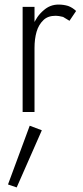

<svg xmlns="http://www.w3.org/2000/svg" viewBox="-20 -490 362 840"><path d="M131 -460H79V0H131ZM284 -399 313 -442Q297 -457 278 -464Q258 -470 236 -470Q199 -470 171 -445Q140 -419 124 -378Q107 -329 107 -280H131Q131 -320 140 -351Q149 -382 170 -402Q189 -421 224 -421Q236 -421 256 -416Q258 -415 284 -399ZM110 60 15 317 53 330 163 80Z"/></svg>

Font: NM-font
Style: Light
Weight: 500
Designer: ""
Foundry: ""
Version: ""